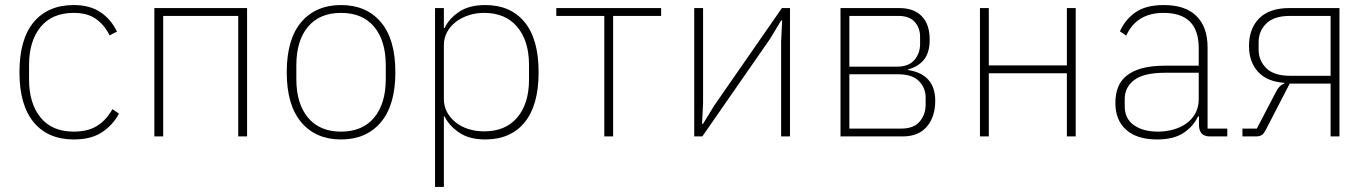

<svg xmlns="http://www.w3.org/2000/svg" viewBox="-20 -540 5422 760"><path d="M272 12Q170 12 113.5 -56Q57 -124 57 -254Q57 -385 113.5 -452.5Q170 -520 272 -520Q336 -520 378 -491.5Q420 -463 443 -415L414 -400Q392 -443 358.5 -466Q325 -489 272 -489Q186 -489 140.5 -433Q95 -377 95 -283V-225Q95 -131 140.5 -75Q186 -19 272 -19Q329 -19 365.5 -42.5Q402 -66 425 -108L451 -90Q426 -44 383 -16Q340 12 272 12Z M591 -508H958V0H923V-477H626V0H591Z M1330 12Q1230 12 1172.5 -56Q1115 -124 1115 -254Q1115 -385 1172.5 -452.5Q1230 -520 1330 -520Q1430 -520 1487.5 -452.5Q1545 -385 1545 -254Q1545 -124 1487.5 -56Q1430 12 1330 12ZM1330 -19Q1415 -19 1461 -74.5Q1507 -130 1507 -227V-281Q1507 -379 1461 -434Q1415 -489 1330 -489Q1245 -489 1199 -434Q1153 -379 1153 -281V-227Q1153 -130 1199 -74.5Q1245 -19 1330 -19Z M1702 -508H1737V-429H1740Q1757 -466 1797 -493Q1837 -520 1901 -520Q2001 -520 2056.5 -452.5Q2112 -385 2112 -254Q2112 -123 2056.5 -55.5Q2001 12 1901 12Q1837 12 1797 -15.5Q1757 -43 1740 -79H1737V200H1702ZM1896 -20Q1981 -20 2027.5 -75Q2074 -130 2074 -225V-283Q2074 -378 2027.5 -433.5Q1981 -489 1896 -489Q1864 -489 1835 -479.5Q1806 -470 1784.5 -453.5Q1763 -437 1750 -413.5Q1737 -390 1737 -362V-148Q1737 -119 1750 -95.5Q1763 -72 1784.5 -55Q1806 -38 1835 -29Q1864 -20 1896 -20Z M2372 -477H2182V-508H2597V-477H2407V0H2372Z M2728 -508H2763V-132L2759 -50H2763L2807 -122L3075 -508H3107V0H3072V-377L3076 -459H3072L3028 -386L2760 0H2728Z M3307 -508H3541Q3597 -508 3628.5 -476Q3660 -444 3660 -383Q3660 -332 3637.5 -304Q3615 -276 3574 -265V-263Q3682 -246 3682 -141Q3682 -78 3649 -39Q3616 0 3553 0H3307ZM3547 -31Q3597 -31 3620.5 -59Q3644 -87 3644 -126V-154Q3644 -192 3617.5 -219Q3591 -246 3535 -246H3342V-31ZM3529 -276Q3577 -276 3599.5 -302.5Q3622 -329 3622 -366V-394Q3622 -429 3601 -453Q3580 -477 3536 -477H3342V-276Z M3859 -508H3894V-281H4203V-508H4238V0H4203V-250H3894V0H3859Z M4769 0Q4728 0 4726 -42V-79H4722Q4704 -40 4665 -14Q4626 12 4560 12Q4481 12 4438 -26Q4395 -64 4395 -133Q4395 -166 4405 -193Q4415 -220 4438.5 -239.5Q4462 -259 4499.5 -269.5Q4537 -280 4592 -280H4725V-348Q4725 -420 4690 -454.5Q4655 -489 4586 -489Q4479 -489 4438 -399L4413 -416Q4434 -463 4475 -491.5Q4516 -520 4587 -520Q4672 -520 4716 -476.5Q4760 -433 4760 -352V-31H4838V0ZM4563 -19Q4596 -19 4625.5 -27.5Q4655 -36 4677 -52Q4699 -68 4712 -92Q4725 -116 4725 -148V-252H4592Q4508 -252 4470 -223.5Q4432 -195 4432 -148V-120Q4432 -70 4468.5 -44.5Q4505 -19 4563 -19Z M4898 -31H4955L5031 -177Q5044 -203 5064 -209V-212Q4995 -217 4959.5 -256Q4924 -295 4924 -358Q4924 -427 4964.5 -467.5Q5005 -508 5083 -508H5282V0H5247V-209H5085L4992 -29Q4984 -12 4975 -6Q4966 0 4952 0H4898ZM5247 -240V-477H5086Q5023 -477 4992.5 -447Q4962 -417 4962 -373V-344Q4962 -300 4992.5 -270Q5023 -240 5086 -240Z"/></svg>

Font: IBM Plex Sans ExtLt
Style: Regular
Weight: 200
Designer: Mike Abbink, Paul van der Laan, Pieter van Rosmalen
Foundry: Bold Monday
Version: Version 3.005